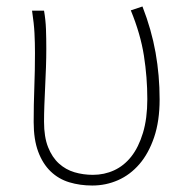

<svg xmlns="http://www.w3.org/2000/svg" viewBox="-20 -560 582 593"><path d="M265 13Q227 13 194 3Q161 -7 136.5 -30.5Q112 -54 98 -91.5Q84 -129 84 -183Q84 -237 86 -289.5Q88 -342 88 -396Q88 -428 86.5 -457.5Q85 -487 79 -527H116Q121 -498 122 -470Q123 -442 123 -409Q123 -382 122 -352.5Q121 -323 119.5 -293Q118 -263 117 -235Q116 -207 116 -184Q116 -137 128.5 -105.5Q141 -74 162 -55Q183 -36 210 -28Q237 -20 267 -20Q302 -20 332.5 -34Q363 -48 385.5 -76.5Q408 -105 421.5 -149.5Q435 -194 435 -254Q435 -321 424.5 -388Q414 -455 384 -528L420 -540Q448 -468 460.5 -397.5Q473 -327 473 -253Q473 -186 456 -136Q439 -86 410.5 -53Q382 -20 344.5 -3.5Q307 13 265 13Z"/></svg>

Font: Kinto Sans Thin
Style: Regular
Weight: 100
Designer: Authors: Ryoko NISHIZUKA  (kana & ideographs); Paul D. Hunt (Latin, Greek & Cyrillic); Wenlong ZHANG  (bopomofo); Sandol
Foundry: Adobe Systems Incorporated, ookami Inc.
Version: Version 0.001